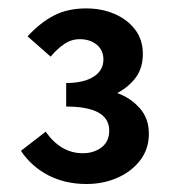

<svg xmlns="http://www.w3.org/2000/svg" viewBox="-20 -827 425 466"><path d="M189.9 -380.4Q138.2 -380.4 97.2 -401.6Q56.2 -422.9 30.8 -460.9L90.8 -507.3Q127.9 -455.1 180.7 -455.1Q207.5 -455.1 226.3 -469.2Q245.1 -483.4 245.1 -509.8Q245.1 -568.4 140.6 -568.4V-625.5Q182.6 -625.5 206.8 -640.6Q231 -655.8 231 -682.6Q231 -705.1 214.8 -718.5Q198.7 -731.9 173.3 -731.9Q152.8 -731.9 135.3 -719.7Q117.7 -707.5 103 -689.5L46.9 -738.8Q77.6 -772 110.8 -789.3Q144 -806.6 189.5 -806.6Q226.1 -806.6 257.3 -793.5Q288.6 -780.3 307.6 -755.6Q326.7 -731 326.7 -696.3Q326.7 -662.6 310.1 -639.6Q293.5 -616.7 264.6 -601.1Q296.4 -589.8 318.8 -564.9Q341.3 -540 341.3 -502.4Q341.3 -465.3 320.3 -438Q299.3 -410.6 264.9 -395.5Q230.5 -380.4 189.9 -380.4Z"/></svg>

Font: Akatab ExtraBold
Style: Regular
Weight: 800
Designer: SIL International
Foundry: SIL International
Version: Version 3.000